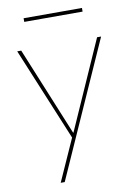

<svg xmlns="http://www.w3.org/2000/svg" viewBox="-98 -753 738 1037"><g transform="rotate(-10 271.0 -235.0)"><path d="M106 -670V-690H426V-670ZM262 -35H264L479 -520H501L171 220H149L252 -10L41 -520H63Z"/></g></svg>

Font: M PLUS 1p Thin
Style: Regular
Weight: 250
Version: Version 1.062